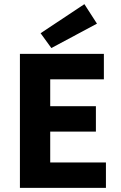

<svg xmlns="http://www.w3.org/2000/svg" viewBox="-20 -914 588 934"><path d="M76.9 0V-651.8H485.3V-528.2H224.3V-397.3H446.5V-273.7H224.3V-123.6H495.3V0ZM229.8 -680.3 177.5 -752.4 390.5 -893.8 451.7 -798.9Z"/></svg>

Font: Source Sans 3 Variable
Style: Regular
Weight: 200
Designer: Paul D. Hunt
Foundry: Adobe Systems Incorporated
Version: Version 3.026